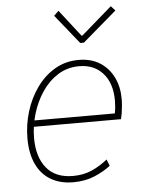

<svg xmlns="http://www.w3.org/2000/svg" viewBox="-53 -783 625 834"><g transform="rotate(-5 259.0 -366.0)"><path d="M233.4 7.8Q176.8 7.8 135.7 -16.1Q94.7 -40 72.8 -86.4Q50.8 -132.8 50.8 -199.2Q50.8 -258.3 68.1 -315.2Q85.4 -372.1 118.2 -418.2Q150.9 -464.4 197.3 -491.9Q243.7 -519.5 301.8 -519.5Q356.4 -519.5 394.8 -494.9Q433.1 -470.2 453.4 -428.7Q473.6 -387.2 473.6 -335.4Q473.6 -319.3 471.9 -301.8Q470.2 -284.2 467.8 -269.8Q465.3 -255.4 462.9 -247.1H76.2L82 -274.4H438.5Q441.4 -289.6 442.6 -303.7Q443.8 -317.9 443.8 -330.1Q443.8 -405.3 405.5 -448.7Q367.2 -492.2 301.8 -492.2Q250 -492.2 209 -466.3Q168 -440.4 139.2 -397.5Q110.4 -354.5 95 -302.5Q79.6 -250.5 79.6 -198.2Q79.6 -115.7 118.7 -67.6Q157.7 -19.5 234.4 -19.5Q279.8 -19.5 316.4 -35.6Q353 -51.8 385.3 -78.1L396.5 -49.8Q368.7 -27.8 327.4 -10Q286.1 7.8 233.4 7.8ZM315.4 -592.3 212.9 -719.7 233.4 -739.7 323.7 -623.5H327.6L461.4 -739.7L480 -719.7L331.5 -592.3Z"/></g></svg>

Font: Reddit Sans ExtraLight
Style: Italic
Weight: 250
Italic angle: -11.25°
Designer: Stephen Hutchings
Version: Version 1.013